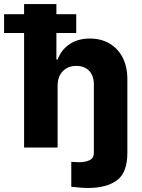

<svg xmlns="http://www.w3.org/2000/svg" viewBox="-66 -727 698 946"><path d="M309.6 -402.3Q268.1 -402.3 242.9 -375.7Q217.8 -349.1 217.8 -303.7V0H52.7V-564.5H-45.9V-657.2H52.7V-707H211.9V-657.2H309.6V-564.5H211.9V-433.6H217.8Q236.3 -482.4 277.3 -509.8Q318.4 -537.1 377 -537.1Q432.1 -537.1 473.9 -512.5Q515.6 -487.8 538.6 -442.9Q561.5 -397.9 561.5 -337.9V26.4Q561.5 124 510 161.6Q458.5 199.2 367.2 199.2Q347.7 199.2 329.8 197.5Q312 195.8 297.9 194.3L285.2 193.4V70.3Q310.5 72.3 323.2 72.3Q355 72.3 375.7 62Q396.5 51.8 396.5 26.4V-306.6Q397.5 -351.6 374.3 -377Q351.1 -402.3 309.6 -402.3Z"/></svg>

Font: Pretendard ExtraBold
Style: Regular
Weight: 800
Designer: Base glyphs from Inter by Rasmus Andersson; Hangeul glyphs from Noto Sans CJK(Source Han Sans) by Jang Soo-young and Kan
Foundry: Kil Hyung-jin
Version: Version 1.309